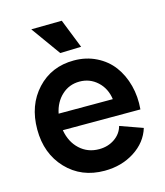

<svg xmlns="http://www.w3.org/2000/svg" viewBox="-108 -784 756 879"><g transform="rotate(-15 270.5 -345.0)"><path d="M279.8 12.2Q169.9 12.2 99.9 -61.5Q29.8 -135.3 29.8 -250Q29.8 -364.7 98.1 -438.5Q166.5 -512.2 272.9 -512.2Q331.1 -512.2 378.9 -488.3Q426.8 -464.4 456.8 -424.1Q486.8 -383.8 501 -330.1Q515.1 -276.4 509.8 -216.8H142.1Q151.9 -159.2 189.5 -124.5Q227.1 -89.8 280.8 -89.8Q323.2 -89.8 355 -111.8Q386.7 -133.8 396 -168.9L502.9 -130.9Q483.4 -66.9 421.9 -27.3Q360.4 12.2 279.8 12.2ZM222.2 -561 122.1 -700.2 267.1 -702.1 321.8 -564ZM143.1 -294.9H399.9Q392.6 -347.2 357.2 -379.6Q321.8 -412.1 272.9 -412.1Q224.1 -412.1 189 -379.9Q153.8 -347.7 143.1 -294.9Z"/></g></svg>

Font: Apfel Grotezk Mittel
Style: Regular
Weight: 500
Designer: Luigi Gorlero
Foundry: © 2023, Luigi Gorlero & Collletttivo
Version: Version 2.000;Glyphs 3.2 (3217)